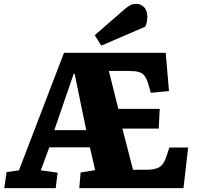

<svg xmlns="http://www.w3.org/2000/svg" viewBox="-20 -973 1025 993"><path d="M2 0 14 -83 78 -92 311 -700H837L854 -502L760 -493L746 -541Q738 -567 727.5 -581Q717 -595 698.5 -600.5Q680 -606 648 -606H543L592 -410H806L801 -308H613L668 -95H735Q782 -95 805 -109Q828 -123 842 -168L856 -210H953L929 0H390L397 -81L472 -93L445 -211H235L191 -92L278 -80L268 0ZM261 -300H426L366 -591H361ZM623 -924Q641 -940 654.5 -946.5Q668 -953 686 -953Q707 -953 724.5 -936.5Q742 -920 742 -885Q742 -875 739.5 -860.5Q737 -846 731 -835L504 -737L470 -791Z"/></svg>

Font: Literata 12pt ExtraBold
Style: Italic
Weight: 800
Italic angle: -2°
Designer: Latin by Veronika Burian and Jose Scaglione. Greek by Irene Vlachou. Cyrillic by Vera Evstafieva
Foundry: TypeTogether
Version: Version 3.002